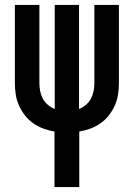

<svg xmlns="http://www.w3.org/2000/svg" viewBox="-20 -755 540 775"><path d="M200 0V-224Q177 -228 155 -236Q133 -244 114 -257.5Q95 -271 80.5 -289.5Q66 -308 56.5 -329.5Q47 -351 43.5 -374Q40 -397 40 -421V-735H139V-421Q139 -404 142 -388Q145 -372 152.5 -357.5Q160 -343 173 -332Q186 -321 201 -315V-735H299V-315Q314 -321 327 -332Q340 -343 347.5 -357.5Q355 -372 358 -388Q361 -404 361 -421V-735H460V-421Q460 -397 456.5 -374Q453 -351 443.5 -329.5Q434 -308 419.5 -289.5Q405 -271 386 -257.5Q367 -244 345 -236Q323 -228 300 -224V0Z"/></svg>

Font: Iosevka Term Semibold
Style: Regular
Weight: 600
Monospace: yes
Designer: Belleve Invis
Foundry: Belleve Invis
Version: Version 31.4.0